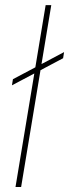

<svg xmlns="http://www.w3.org/2000/svg" viewBox="-20 -748 276 768"><path d="M185.1 -727.5 64.5 0H42L162.6 -727.5ZM27.8 -406.7 31.7 -431.2 236.3 -539.6 232.4 -515.1Z"/></svg>

Font: Inter 20pt Thin
Style: Italic
Weight: 250
Italic angle: -9.3988°
Version: Version 4.001;git-66647c0bb